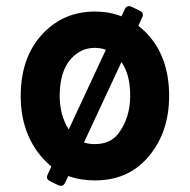

<svg xmlns="http://www.w3.org/2000/svg" viewBox="-20 -585 626 633"><path d="M293 9.8Q244.6 9.8 205.1 -4.9L194.8 17.1Q189.9 27.8 181.2 27.8Q176.8 27.8 171.9 25.4L145.5 12.7Q134.8 7.3 134.8 -0.5Q134.8 -4.4 137.2 -9.8L149.4 -36.1Q135.7 -46.9 123.5 -60.5Q48.3 -142.6 48.3 -268.6Q48.3 -398.9 123.5 -476.6Q191.9 -546.9 293 -546.9Q340.3 -546.9 380.4 -531.2L391.1 -554.2Q396 -564.9 404.8 -564.9Q409.2 -564.9 414.1 -562.5L440.4 -549.8Q451.2 -544.4 451.2 -536.6Q451.2 -532.7 448.7 -527.3L436 -500Q449.7 -489.3 462.4 -476.6Q537.6 -398.9 537.6 -268.6Q537.6 -142.6 462.4 -60.5Q397.9 9.8 293 9.8ZM293 -109.9Q344.7 -109.9 371.6 -146.5Q409.2 -197.8 409.2 -269Q409.2 -339.8 380.4 -380.4L256.8 -115.2Q272.9 -109.9 293 -109.9ZM206.5 -158.2 329.1 -420.9Q312 -427.2 293 -427.2Q248 -427.2 215.8 -393.1Q176.8 -351.1 176.8 -269Q176.8 -205.6 206.5 -158.2Z"/></svg>

Font: Simply Mono
Style: Bold
Weight: 700
Designer: Wojciech Kalinowski "wmk69" (wmk69@o2.pl)
Foundry: Wojciech Kalinowski "wmk69" (wmk69@o2.pl)
Version: Version 1.0.0